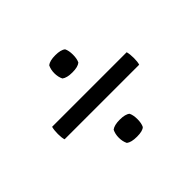

<svg xmlns="http://www.w3.org/2000/svg" viewBox="-110 -665 750 750"><g transform="rotate(-45 265.0 -289.5)"><path d="M221 -431Q213 -447 213 -467.5Q213 -488 221 -504Q235 -515 265.5 -515Q296 -515 309 -504Q316 -490 316 -467.5Q316 -445 309 -431Q296 -420 265.5 -420Q235 -420 221 -431ZM221 -75Q213 -91 213 -111.5Q213 -132 221 -148Q235 -159 265.5 -159Q296 -159 309 -148Q316 -134 316 -111.5Q316 -89 309 -75Q298 -64 266.5 -64Q235 -64 221 -75ZM471 -257H59Q55 -269 55 -290Q55 -311 59 -326H471Q475 -311 475 -290Q475 -269 471 -257Z"/></g></svg>

Font: Signika
Style: Light
Weight: 300
Designer: Anna Giedrys
Foundry: Anna Giedrys
Version: Version 1.001